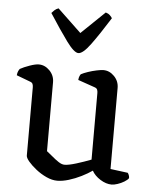

<svg xmlns="http://www.w3.org/2000/svg" viewBox="-54 -799 668 847"><g transform="rotate(5 280.5 -375.0)"><path d="M231 4Q208 4 183 -7.5Q158 -19 136.5 -36Q115 -53 101.5 -69Q88 -85 88 -95V-397Q88 -405 85.5 -411.5Q83 -418 74 -421L13 -444Q14 -455 17.5 -462.5Q21 -470 24 -473Q40 -482 65.5 -491Q91 -500 106 -500Q133 -500 154 -478.5Q175 -457 175 -427V-122Q187 -113 201.5 -100.5Q216 -88 230.5 -78.5Q245 -69 257 -69Q275 -69 309 -79.5Q343 -90 374 -102V-397Q374 -405 371.5 -411.5Q369 -418 360 -421L285 -447Q286 -458 289 -464.5Q292 -471 294 -473Q305 -479 324 -485.5Q343 -492 362.5 -496Q382 -500 392 -500Q419 -500 440 -478.5Q461 -457 461 -427V-68L538 -58Q540 -56 543 -49.5Q546 -43 546 -35Q541 -27 527 -18.5Q513 -10 497.5 -5Q482 0 472 0Q447 0 421.5 -16Q396 -32 384 -54Q364 -40 337 -26.5Q310 -13 282 -4.5Q254 4 231 4ZM275 -565Q256 -565 222 -611.5Q188 -658 141 -731Q145 -736 153 -743.5Q161 -751 171 -754L276 -654L380 -754Q391 -751 398.5 -744Q406 -737 409 -731Q362 -656 328.5 -610.5Q295 -565 275 -565Z"/></g></svg>

Font: Texturina 72pt Medium
Style: Regular
Weight: 500
Designer: Guillermo Torres Carreño
Foundry: Omnibus-Type
Version: Version 1.002; ttfautohint (v1.8.3)